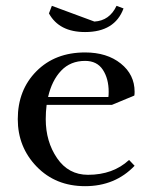

<svg xmlns="http://www.w3.org/2000/svg" viewBox="-20 -632 534 659"><path d="M41 -223Q41 -323 105 -387.5Q169 -452 272 -452Q347 -452 394.5 -414Q442 -376 442 -317Q442 -308 441 -304L364 -272H140Q137 -248 137 -223Q137 -146 176 -89Q215 -32 282 -32Q368 -32 423 -83L442 -63Q375 7 272 7Q171 7 106 -60Q41 -127 41 -223ZM145 -299H352Q353 -305 353 -317Q353 -362 333 -392.5Q313 -423 272 -423Q222 -423 190 -389.5Q158 -356 145 -299ZM148 -586 158 -612 304 -558Q356 -561 380 -612L404 -603Q374 -522 272 -522Q183 -522 148 -586Z"/></svg>

Font: Dihjauti
Style: Bold
Weight: 700
Designer: T. Christopher White
Version: Version 3.0.0